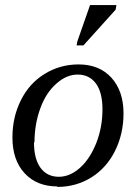

<svg xmlns="http://www.w3.org/2000/svg" viewBox="-20 -727 540 757"><path d="M116 -166H114Q114 -100 140 -65Q166 -30 212 -30Q256 -30 296 -66Q335 -101 360 -164Q384 -226 384 -296Q384 -363 358 -398Q332 -433 286 -433Q242 -433 202 -397Q161 -361 139 -300Q116 -237 116 -166ZM206 10V8Q125 8 77 -44Q29 -96 29 -185Q29 -265 62 -331Q95 -398 155 -435Q216 -473 290 -473Q371 -473 419 -421Q467 -368 467 -280Q467 -200 434 -133Q401 -66 341 -28Q280 10 206 10ZM282 -548 285 -564 335 -707H439L436 -689L309 -548Z"/></svg>

Font: Libra Serif Modern
Style: Italic
Weight: 400
Italic angle: -12°
Designer: Stefan Peev, Context Ltd
Foundry: Stefan Peev, Context Ltd
Version: Version 1.000